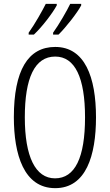

<svg xmlns="http://www.w3.org/2000/svg" viewBox="-20 -968 571 998"><path d="M402 -940V-948H345C330 -916 287 -841 256 -798V-788H284C322 -825 383 -903 402 -940ZM275 -940V-948H218C201 -914 162 -844 129 -798V-788H156C199 -828 255 -902 275 -940ZM479 -358C479 -567 421 -724 267 -724C126 -724 52 -603 52 -359C52 -165 104 10 267 10C427 10 479 -159 479 -358ZM109 -358C109 -562 160 -674 267 -674C370 -674 422 -564 422 -358C422 -149 370 -41 266 -41C164 -41 109 -154 109 -358Z"/></svg>

Font: Noto Sans Devanagari UI ExtraCondensed Light
Style: Regular
Weight: 300
Width: 2
Designer: Jelle Bosma - Monotype Design Team
Foundry: Monotype Imaging Inc.
Version: Version 2.004